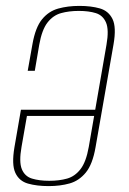

<svg xmlns="http://www.w3.org/2000/svg" viewBox="-20 -619 439 651"><path d="M145 12Q105 12 75 3.5Q45 -5 32 -33Q19 -61 29 -120L51 -247H75L53 -121Q44 -70 54 -45.5Q64 -21 88.5 -13.5Q113 -6 147 -6Q181 -6 207.5 -13.5Q234 -21 253 -45.5Q272 -70 281 -121L341 -467Q350 -518 339.5 -542.5Q329 -567 305 -574.5Q281 -582 247 -582Q214 -582 187 -574.5Q160 -567 141 -542.5Q122 -518 113 -467L98 -379H74L90 -469Q100 -526 122.5 -553.5Q145 -581 177.5 -590Q210 -599 249 -599Q289 -599 318.5 -590.5Q348 -582 361.5 -554.5Q375 -527 365 -469L304 -120Q294 -62 271 -34Q248 -6 216 3Q184 12 145 12ZM51 -226 55 -247H313L309 -226Z"/></svg>

Font: Alumni Sans Thin Thin
Style: Italic
Weight: 250
Italic angle: -8°
Version: Version 1.016